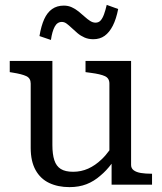

<svg xmlns="http://www.w3.org/2000/svg" viewBox="-20 -758 664 788"><path d="M195 -508V-163Q195 -125 203 -100.5Q211 -76 229.5 -64.5Q248 -53 280 -53Q313 -53 342 -66Q371 -79 397 -104Q414 -120 429 -141V-415Q429 -437 410.5 -445.5Q392 -454 353 -459L331 -462V-508H518V-81Q518 -67 529 -59Q540 -51 558.5 -48Q577 -45 601 -45H604V0H438V-86Q416 -57 393 -38Q366 -14 335 -2Q304 10 265 10Q218 10 182 -7Q146 -24 126 -60Q106 -96 106 -151V-415Q106 -437 88 -445.5Q70 -454 32 -460L20 -462V-508ZM363 -597Q343 -597 327 -604Q311 -611 298 -622Q285 -633 274 -643.5Q263 -654 253.5 -661Q244 -668 234 -668Q215 -668 204.5 -648.5Q194 -629 189 -594L142 -610Q149 -652 161.5 -679.5Q174 -707 194 -721Q214 -735 242 -735Q260 -735 275 -728Q290 -721 303 -710.5Q316 -700 327.5 -689.5Q339 -679 350 -672Q361 -665 372 -665Q385 -665 393 -674Q401 -683 407 -699.5Q413 -716 418 -738L465 -721Q457 -680 443 -652.5Q429 -625 409.5 -611Q390 -597 363 -597Z"/></svg>

Font: Roboto Serif 20pt
Style: Regular
Weight: 400
Designer: Greg Gazdowicz
Foundry: Commercial Type
Version: Version 1.008